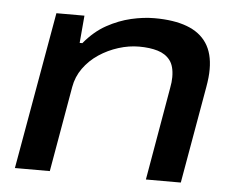

<svg xmlns="http://www.w3.org/2000/svg" viewBox="-44 -590 786 641"><g transform="rotate(5 349.0 -269.5)"><path d="M28 0 121 -527H215L207 -435H216Q250 -476 290 -498Q330 -520 371 -529.5Q412 -539 449 -539Q514 -539 558 -522.5Q602 -506 624.5 -472Q647 -438 647 -385Q647 -371 645.5 -356.5Q644 -342 641 -325L584 0H467L521 -311Q523 -321 524 -330.5Q525 -340 525 -348Q525 -385 510 -404.5Q495 -424 468.5 -432Q442 -440 406 -440Q372 -440 337 -429Q302 -418 272 -398Q242 -378 221.5 -349.5Q201 -321 195 -286L145 0Z"/></g></svg>

Font: Archivo Expanded Medium
Style: Italic
Weight: 500
Width: 7
Italic angle: -10°
Designer: Hector Gatti
Foundry: Omnibus-Type
Version: Version 2.001